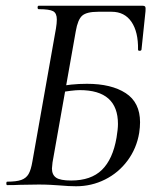

<svg xmlns="http://www.w3.org/2000/svg" viewBox="-20 -645 553 669"><path d="M187 1Q174 0 155.5 -1Q137 -2 115 -2L50 -1Q33 0 5 0Q2 0 2 -6Q2 -12 5 -12Q37 -12 54 -18Q71 -24 79.5 -38.5Q88 -53 93 -83L175 -546Q178 -564 178 -577Q178 -599 165 -606Q152 -613 115 -613Q111 -613 111 -619Q111 -625 115 -625H476Q484 -625 486 -621.5Q488 -618 487 -606L473 -472Q472 -468 466.5 -468Q461 -468 461 -472Q462 -534 438 -569Q414 -604 369 -604H322Q282 -604 266.5 -590.5Q251 -577 244 -536L163 -79Q161 -63 161 -58Q161 -36 175.5 -26Q190 -16 228 -16Q297 -16 335 -53Q373 -90 386 -165Q391 -195 391 -213Q391 -331 258 -331Q233 -331 177 -321L176 -342Q227 -353 283 -353Q368 -353 418 -320.5Q468 -288 468 -219Q468 -202 465 -182Q456 -128 424.5 -85.5Q393 -43 346 -19.5Q299 4 245 4Q220 4 187 1Z"/></svg>

Font: Cormorant Garamond Medium
Style: Italic
Weight: 500
Italic angle: -10°
Designer: Christian Thalmann (Catharsis Fonts)
Foundry: Catharsis Fonts
Version: Version 4.000